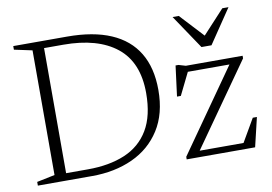

<svg xmlns="http://www.w3.org/2000/svg" viewBox="-73 -798 1296 916"><g transform="rotate(-10 574.5 -340.0)"><path d="M626 -345.5Q626 -495 534.5 -568Q443 -641 276.5 -641H142L147 -676H301Q427.5 -676 513 -639.2Q598.5 -602.5 642.2 -530Q686 -457.5 686 -350Q686 -235 636.2 -157Q586.5 -79 500 -39.5Q413.5 0 303.5 0H147L142 -35H289.5Q393 -35 468.5 -66.8Q544 -98.5 585 -167Q626 -235.5 626 -345.5ZM40.5 0V-18L127.5 -36V-640L40.5 -658.5V-676H183.5V0ZM761.5 0V-12.5L1049.5 -422.5L1068.5 -410.5H806.5L847.5 -427L786.5 -303H768L787 -450.5H801L835 -440.5H1110V-428L820.5 -17L805 -30H1056.5L1034 -16L1106.5 -141H1126.5L1093 0ZM958.5 -556H939L1054 -680.5H1084L972.5 -515.5H924L813 -680.5H843Z"/></g></svg>

Font: Newsreader 16pt 16pt Light
Style: Regular
Weight: 300
Version: Version 1.003